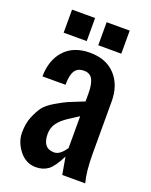

<svg xmlns="http://www.w3.org/2000/svg" viewBox="-151 -890 769 978"><g transform="rotate(20 233.0 -400.5)"><path d="M88.9 -280.3Q106 -302.7 146 -326.2Q186 -349.6 206.5 -358.4Q227.1 -367.2 256.8 -378.9Q286.6 -390.6 291 -392.6V-437.5Q291 -484.4 277.8 -510.7Q264.6 -537.1 230.5 -537.1Q196.3 -537.1 181.2 -513.2Q166 -489.3 166 -437.5H41Q42 -527.3 91.3 -580.6Q140.6 -633.8 228.5 -633.8Q316.4 -633.8 366.2 -580.1Q416 -526.4 416 -437.5V-156.2Q416 -58.6 432.1 0H307.6L291 -93.8Q259.8 -31.2 232.4 -11.2Q205.1 8.8 166 8.8Q113.3 8.8 77.1 -36.1Q41 -82 41 -132.8Q41 -183.6 56.6 -220.7Q72.3 -257.8 88.9 -280.3ZM228.5 -93.8Q257.3 -93.8 284.7 -131.3Q290 -138.7 291 -139.6V-312.5Q283.2 -307.1 265.1 -295.9Q247.1 -284.2 236.3 -277.3Q202.1 -254.9 184.1 -230Q166 -205.1 166 -171.4Q166 -93.8 228.5 -93.8ZM66.4 -683.6V-808.6H191.4V-683.6ZM253.9 -683.6V-808.6H378.9V-683.6Z"/></g></svg>

Font: Oswald-Regular
Style: Regular
Weight: 400
Designer: vernon adams
Foundry: vernon adams
Version: Version 2.002; ttfautohint (v0.92.18-e454-dirty) -l 8 -r 50 